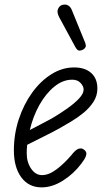

<svg xmlns="http://www.w3.org/2000/svg" viewBox="-20 -801 450 830"><path d="M160 9Q104 9 72 -34.5Q40 -78 40 -151Q40 -221 61.2 -285.5Q82.5 -350 119 -400.5Q155.5 -451 202.2 -480.2Q249 -509.5 300.5 -509.5Q347.5 -509.5 374.2 -485.5Q401 -461.5 401 -418.5Q401 -387 384 -360.8Q367 -334.5 341 -313.2Q315 -292 287.2 -275.5Q259.5 -259 237.5 -246.5Q208 -230 166.8 -209.8Q125.5 -189.5 97.5 -175Q96.5 -166 96 -156.8Q95.5 -147.5 95.5 -138Q95.5 -100 114.5 -72Q133.5 -44 161.5 -44Q191 -44 223.8 -68.5Q256.5 -93 287 -128.5Q306.5 -154 319.8 -158Q333 -162 342.5 -154.5Q349.5 -150 352.2 -143.2Q355 -136.5 350.8 -124.8Q346.5 -113 331.5 -93.5Q298 -49 251.8 -20Q205.5 9 160 9ZM109 -239Q130.5 -250.5 156 -263.5Q181.5 -276.5 204 -289Q239.5 -310 271 -332.2Q302.5 -354.5 322 -375.5Q341.5 -396.5 341.5 -414Q341.5 -428 328.5 -442.2Q315.5 -456.5 292 -456.5Q251.5 -456.5 214.8 -426.5Q178 -396.5 150.2 -347Q122.5 -297.5 109 -239ZM339 -586.5Q331 -582 322.5 -582.2Q314 -582.5 305.5 -598L236 -726.5Q224.5 -748.5 230.8 -762.2Q237 -776 248.5 -779.5Q263.5 -784 274.5 -777.5Q285.5 -771 290.5 -757.5L347.5 -618Q353 -604 349.8 -597.2Q346.5 -590.5 339 -586.5Z"/></svg>

Font: Edu AU VIC WA NT Pre
Style: Regular
Weight: 400
Designer: Tina and Corey Anderson, Eben Sorkin, Mirko Velimirovic
Foundry: Google for Education
Version: Version 1.001